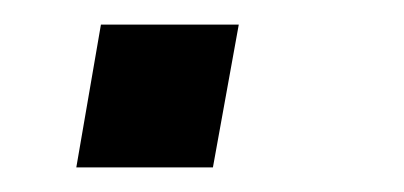

<svg xmlns="http://www.w3.org/2000/svg" viewBox="-20 -136 328 156"><path d="M42 0 62 -116H174L153 0Z"/></svg>

Font: Archivo SemiBold Medium
Style: Italic
Weight: 500
Italic angle: -10°
Version: Version 2.001